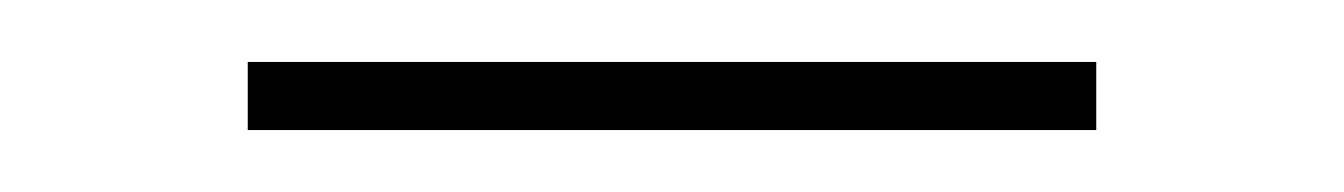

<svg xmlns="http://www.w3.org/2000/svg" viewBox="-20 -305 434 62"><path d="M60 -263V-285H334V-263Z"/></svg>

Font: Mach Thin
Style: Regular
Weight: 250
Version: Version 1.002